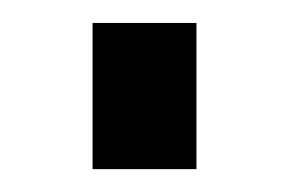

<svg xmlns="http://www.w3.org/2000/svg" viewBox="-20 -148 253 168"><path d="M61 0V-127.9H151.9V0Z"/></svg>

Font: Rawline SemiBold
Style: Regular
Weight: 600
Designer: Matt McInerney, Pablo Impallari, Rodrigo Fuenzalida
Foundry: Matt McInerney, Pablo Impallari, Rodrigo Fuenzalida
Version: Version 4.020;PS 004.020;hotconv 1.0.88;makeotf.lib2.5.64775